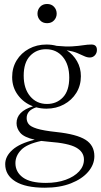

<svg xmlns="http://www.w3.org/2000/svg" viewBox="-20 -654 494 940"><path d="M207.5 -122Q181.5 -122 157.5 -128.5Q110.5 -113.5 110.5 -76Q110.5 -59.5 120 -46.8Q129.5 -34 160.8 -24.2Q192 -14.5 257 -7.5Q355 3 398.5 30.2Q442 57.5 442 110.5Q442 151.5 412 186.8Q382 222 327.5 243.5Q273 265 199.5 265Q105 265 55.2 234.2Q5.5 203.5 5.5 149.5Q5.5 111.5 40.8 79.8Q76 48 150 30Q97.5 18 79.2 -3.8Q61 -25.5 61 -51Q61 -108.5 141.5 -133.5Q96 -150.5 67.8 -188.5Q39.5 -226.5 39.5 -276.5Q39.5 -322.5 61.5 -358.5Q83.5 -394.5 121.8 -415.2Q160 -436 207.5 -436Q233.5 -436 257.5 -429.5Q303 -425 334 -427Q365 -429 387 -432.5Q409 -436 427.5 -436Q454.5 -436 454.5 -409.5Q454.5 -394 444.5 -383.2Q434.5 -372.5 419.5 -372.5Q406.5 -372.5 392.2 -379.2Q378 -386 357.8 -394.5Q337.5 -403 306.5 -408Q338.5 -387 357.2 -354.2Q376 -321.5 376 -281Q376 -235.5 353.8 -199.5Q331.5 -163.5 293.2 -142.8Q255 -122 207.5 -122ZM210 -145Q257.5 -145 288.2 -177.5Q319 -210 319 -274Q319 -337.5 287.8 -375.2Q256.5 -413 205 -413Q158 -413 127 -380.2Q96 -347.5 96 -283.5Q96 -220.5 127.5 -182.8Q159 -145 210 -145ZM55.5 144.5Q55.5 188 92 214.8Q128.5 241.5 204.5 241.5Q259.5 241.5 301.5 226.2Q343.5 211 367.2 185.2Q391 159.5 391 127Q391 90 353 68.5Q315 47 219.5 40Q199.5 38.5 182 36Q111.5 51 83.5 80Q55.5 109 55.5 144.5ZM210.5 -540.5Q189 -540.5 176.2 -554.5Q163.5 -568.5 163.5 -587Q163.5 -606.5 176.2 -620.5Q189 -634.5 210.5 -634.5Q232 -634.5 244.8 -620.5Q257.5 -606.5 257.5 -587Q257.5 -568.5 244.8 -554.5Q232 -540.5 210.5 -540.5Z"/></svg>

Font: Newsreader Text Light
Style: Regular
Weight: 300
Designer: Hugues Gentile
Foundry: Production Type
Version: Version 1.002